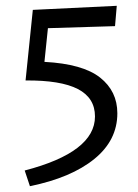

<svg xmlns="http://www.w3.org/2000/svg" viewBox="-20 -497 474 661"><path d="M384 -107Q384 -14 304.5 50.5Q225 115 83 144L65 90Q307 27 307 -96Q307 -160 248 -190.5Q189 -221 68 -220L93 -463L382 -477L376 -407L145 -400L133 -284Q265 -277 324.5 -230Q384 -183 384 -107Z"/></svg>

Font: Ysabeau SC Medium
Style: Regular
Weight: 500
Designer: Christian Thalmann (Catharsis Fonts)
Version: Version 0.003